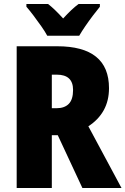

<svg xmlns="http://www.w3.org/2000/svg" viewBox="-20 -947 632 967"><path d="M268 -714Q529 -714 529 -503Q529 -440 502.5 -392Q476 -344 425 -311L592 0H395L271 -266H241V0H64V-714ZM266 -571H241V-402H265Q305 -402 326.5 -424Q348 -446 348 -494Q348 -571 266 -571ZM218 -767Q208 -786 188.5 -814Q169 -842 148.5 -869Q128 -896 113 -913V-927H222Q240 -913 258 -895.5Q276 -878 298 -854Q320 -878 339 -896Q358 -914 376 -927H483V-913Q468 -895 448 -868.5Q428 -842 409.5 -815Q391 -788 379 -767Z"/></svg>

Font: Noto Sans Lao Looped Condensed Black
Style: Regular
Weight: 900
Width: 3
Designer: Mark Frömberg, Ben Mitchell
Foundry: The Fontpad Ltd
Version: Version 1.002; ttfautohint (v1.8.4.7-5d5b)